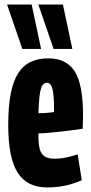

<svg xmlns="http://www.w3.org/2000/svg" viewBox="-20 -809 397 839"><path d="M186 10Q143 10 110.8 -5.6Q78.6 -21.2 57.5 -54Q36.4 -86.8 26.2 -138.7Q16 -190.6 16 -262.2Q16 -343.2 26.8 -399.2Q37.6 -455.2 59.5 -489.3Q81.4 -523.4 114.5 -538.7Q147.6 -554 191.6 -554Q270.4 -554 306.6 -496.8Q342.8 -439.6 342.8 -306.8Q342.8 -298.2 342.3 -278.3Q341.8 -258.4 341.4 -246.6Q324.2 -243.6 299.5 -240.4Q274.8 -237.2 247.5 -234.2Q220.2 -231.2 194 -228.8Q167.8 -226.4 148 -226Q148 -222.8 148 -219.9Q148 -217 148 -213.8Q148 -178.8 153.9 -156.9Q159.8 -135 175.6 -125.2Q191.4 -115.4 220.6 -115.4Q236.2 -115.4 252.5 -117.8Q268.8 -120.2 285.7 -124.7Q302.6 -129.2 319.4 -134.2L337.4 -21.4Q313.2 -10.8 289.3 -3.8Q265.4 3.2 240.1 6.6Q214.8 10 186 10ZM148 -314.4Q156.4 -314.4 166.2 -314.7Q176 -315 185.5 -315.8Q195 -316.6 203.1 -317.7Q211.2 -318.8 216.4 -319.4Q216.4 -371.2 212.9 -398.9Q209.4 -426.6 202.6 -437Q195.8 -447.4 185 -447.4Q177.4 -447.4 170.6 -442.1Q163.8 -436.8 159.3 -422.9Q154.8 -409 152 -382.6Q149.2 -356.2 148 -314.4ZM77.5 -595.3 10.9 -789.3H118.3L159.5 -595.3ZM214.1 -595.3 147.5 -789.3H254.9L296.1 -595.3Z"/></svg>

Font: Georama ExtraCondensed Thin
Style: Regular
Weight: 100
Width: 2
Designer: Jean-Baptiste Levee
Foundry: Production Type
Version: Version 1.001